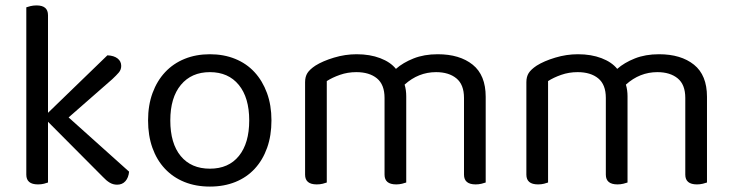

<svg xmlns="http://www.w3.org/2000/svg" viewBox="-20 -675 2702 708"><path d="M157 -2Q152 0 142 2.5Q132 5 120 5Q77 5 77 -31V-648Q82 -650 92.5 -652.5Q103 -655 115 -655Q157 -655 157 -619V-259L376 -471Q400 -470 413.5 -459.5Q427 -449 427 -432Q427 -418 418 -407.5Q409 -397 394 -383L233 -242L456 -42Q454 -20 442.5 -7Q431 6 412 6Q397 6 384.5 -1.5Q372 -9 359 -23L157 -226V-2Z M981 -231Q981 -175 965 -130Q949 -85 919.5 -53Q890 -21 848 -4Q806 13 754 13Q702 13 660 -4Q618 -21 588 -53Q558 -85 542 -130Q526 -175 526 -231Q526 -287 542.5 -332Q559 -377 589 -409Q619 -441 661 -458Q703 -475 754 -475Q805 -475 847 -458Q889 -441 918.5 -409Q948 -377 964.5 -332Q981 -287 981 -231ZM754 -409Q686 -409 647 -362Q608 -315 608 -231Q608 -146 646.5 -99.5Q685 -53 754 -53Q823 -53 861 -100Q899 -147 899 -231Q899 -315 860.5 -362Q822 -409 754 -409Z M1691 -314Q1691 -363 1663 -386Q1635 -409 1588 -409Q1523 -409 1472 -363Q1478 -343 1478 -320V-2Q1473 0 1462.5 2.5Q1452 5 1441 5Q1398 5 1398 -31V-314Q1398 -363 1370 -386Q1342 -409 1294 -409Q1262 -409 1233.5 -399Q1205 -389 1185 -376V-2Q1180 0 1170 2.5Q1160 5 1148 5Q1105 5 1105 -31V-372Q1105 -392 1113.5 -405.5Q1122 -419 1143 -433Q1170 -450 1211.5 -462.5Q1253 -475 1295 -475Q1344 -475 1382 -460.5Q1420 -446 1440 -421Q1466 -444 1505 -459.5Q1544 -475 1594 -475Q1675 -475 1723 -436.5Q1771 -398 1771 -318V-2Q1766 0 1755.5 2.5Q1745 5 1734 5Q1691 5 1691 -31V-314Z M2507 -314Q2507 -363 2479 -386Q2451 -409 2404 -409Q2339 -409 2288 -363Q2294 -343 2294 -320V-2Q2289 0 2278.5 2.5Q2268 5 2257 5Q2214 5 2214 -31V-314Q2214 -363 2186 -386Q2158 -409 2110 -409Q2078 -409 2049.5 -399Q2021 -389 2001 -376V-2Q1996 0 1986 2.5Q1976 5 1964 5Q1921 5 1921 -31V-372Q1921 -392 1929.5 -405.5Q1938 -419 1959 -433Q1986 -450 2027.5 -462.5Q2069 -475 2111 -475Q2160 -475 2198 -460.5Q2236 -446 2256 -421Q2282 -444 2321 -459.5Q2360 -475 2410 -475Q2491 -475 2539 -436.5Q2587 -398 2587 -318V-2Q2582 0 2571.5 2.5Q2561 5 2550 5Q2507 5 2507 -31V-314Z"/></svg>

Font: Baloo Bhai 2
Style: Regular
Weight: 400
Designer: Supriya Tembe, Noopur Datye and Ek Type
Foundry: Ek Type
Version: Version 1.640;PS 1.000;hotconv 16.6.51;makeotf.lib2.5.65220;